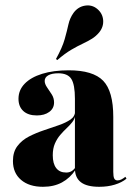

<svg xmlns="http://www.w3.org/2000/svg" viewBox="-20 -696 513 727"><path d="M263.7 -209.7V-321.8Q263.7 -375.8 250 -397.2Q236.3 -418.5 200.8 -418.5Q176.6 -418.5 162.9 -410.9Q149.2 -403.2 149.2 -389.5Q149.2 -378.2 158.1 -365.3Q166.9 -352.4 175.8 -338.7Q184.7 -325 184.7 -308.1Q184.7 -285.5 166.5 -272.2Q148.4 -258.9 119.4 -258.9Q86.3 -258.9 68.1 -275.8Q50 -292.7 50 -321.8Q50 -354.8 73.4 -379Q96.8 -403.2 139.5 -416.5Q182.3 -429.8 240.3 -429.8Q332.3 -429.8 370.6 -390.3Q408.9 -350.8 408.9 -253.2V-209.7ZM142.7 11.3Q90.3 11.3 59.7 -14.9Q29 -41.1 29 -86.3Q29 -121 46 -143.1Q62.9 -165.3 89.5 -179Q116.1 -192.7 146.4 -202.8Q176.6 -212.9 203.2 -222.2Q229.8 -231.5 247.2 -243.5Q264.5 -255.6 264.5 -275.8L265.3 -260.5Q262.9 -245.2 253.6 -233.5Q244.4 -221.8 232.3 -210.5Q220.2 -199.2 208.1 -185.1Q196 -171 187.9 -152.4Q179.8 -133.9 179.8 -108.1Q179.8 -76.6 192.7 -59.7Q205.6 -42.7 230.6 -42.7Q241.9 -42.7 250.4 -47.6Q258.9 -52.4 266.1 -62.9V-53.2Q245.2 -21.8 214.5 -5.2Q183.9 11.3 142.7 11.3ZM408.9 -45.2Q408.9 -27.4 412.5 -20.2Q416.1 -12.9 425 -12.9Q432.3 -12.9 439.5 -16.5Q446.8 -20.2 454.8 -26.6L458.9 -19.4Q441.1 -4.8 414.5 3.2Q387.9 11.3 355.6 11.3Q308.9 11.3 286.3 -6Q263.7 -23.4 263.7 -58.1V-209.7H408.9ZM196.8 -468.5 191.9 -472.6Q216.1 -516.1 225 -548Q233.9 -579.8 239.1 -603.6Q244.4 -627.4 258.1 -646.8Q275 -670.2 301.6 -674.6Q328.2 -679 348.4 -662.1Q368.5 -645.2 370.6 -619.8Q372.6 -594.4 355.6 -573.4Q343.5 -558.9 328.6 -549.6Q313.7 -540.3 294 -531Q274.2 -521.8 250 -507.7Q225.8 -493.5 196.8 -468.5Z"/></svg>

Font: Playfair 144pt SemiCondensed Black
Style: Regular
Weight: 900
Width: 4
Designer: Claus Eggers Sørensen
Foundry: Claus Eggers Sørensen
Version: Version 2.203